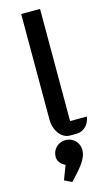

<svg xmlns="http://www.w3.org/2000/svg" viewBox="-154 -827 642 1147"><g transform="rotate(-15 166.5 -253.0)"><path d="M106 -124C106 -55.7 147.9 0 199.2 0H240.2C281.7 0 318.8 -31.2 326.7 -83.5H222.7V-776.9H106ZM84 101.1C84 127.9 102.1 149.9 128.9 162.1L95.7 249.5L141.6 271.5C203.6 205.1 249 157.7 249 101.1C249 55.2 211.9 19 166.5 19C119.6 19 84 55.2 84 101.1Z"/></g></svg>

Font: Atomic Age
Style: Regular
Weight: 400
Designer: James Grieshaber
Foundry: James Grieshaber
Version: Version 1.002